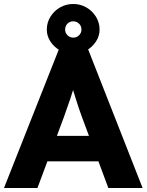

<svg xmlns="http://www.w3.org/2000/svg" viewBox="-21 -944 736 964"><path d="M-1 0 276 -700H420L695 0H523L391 -355Q383 -376 375 -400Q367 -424 359 -449.5Q351 -475 343.5 -499.5Q336 -524 331 -545L361 -546Q355 -521 347.5 -497Q340 -473 332.5 -449.5Q325 -426 316 -402.5Q307 -379 299 -354L167 0ZM131 -134 184 -262H506L558 -134ZM214 -795Q214 -831 232.5 -860.5Q251 -890 281 -907Q311 -924 347 -924Q382 -924 412 -907Q442 -890 460.5 -860.5Q479 -831 479 -795Q479 -763 460.5 -735Q442 -707 412 -690Q382 -673 347 -673Q312 -673 281.5 -690Q251 -707 232.5 -735Q214 -763 214 -795ZM388 -795Q388 -814 375.5 -825.5Q363 -837 347 -837Q330 -837 318 -825.5Q306 -814 306 -795Q306 -779 318 -767Q330 -755 347 -755Q364 -755 376 -767Q388 -779 388 -795Z"/></svg>

Font: Our Lexend
Style: Bold
Weight: 700
Designer: Bonnie Shaver-Troup, Thomas Jockin
Foundry: Lexend
Version: Version 1.007